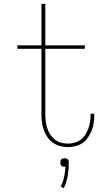

<svg xmlns="http://www.w3.org/2000/svg" viewBox="-20 -755 540 996"><path d="M332 8Q311 8 291 2.5Q271 -3 254 -15Q237 -27 225.5 -44.5Q214 -62 207 -81.5Q200 -101 197.5 -121.5Q195 -142 195 -163V-502H70V-520H195V-735H215V-520H420V-502H215V-163Q215 -145 217 -127Q219 -109 224.5 -91.5Q230 -74 240 -58.5Q250 -43 264 -31.5Q278 -20 296 -15Q314 -10 332 -10Q350 -10 367.5 -15Q385 -20 399 -30.5Q413 -41 422.5 -56Q432 -71 438 -87.5Q444 -104 447 -122Q450 -140 450 -157V-165H469V-156Q469 -136 466 -116Q463 -96 455.5 -77.5Q448 -59 436.5 -42Q425 -25 408.5 -13.5Q392 -2 372 3Q352 8 332 8ZM311 221 295 213Q307 189 312.5 163Q318 137 320 110H315Q311 110 306.5 109Q302 108 298.5 104.5Q295 101 294 96.5Q293 92 293 88Q293 83 294 79Q295 75 298.5 71.5Q302 68 306.5 67Q311 66 315 66Q319 66 323.5 67Q328 68 331.5 71.5Q335 75 336 79Q337 83 337 88Q337 122 331.5 156Q326 190 311 221Z"/></svg>

Font: Iosevka Thin
Style: Regular
Weight: 100
Monospace: yes
Designer: Belleve Invis
Foundry: Belleve Invis
Version: Version 32.5.0; ttfautohint (v1.8.4)